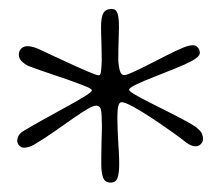

<svg xmlns="http://www.w3.org/2000/svg" viewBox="-20 -676 488 418"><path d="M221 -278.5Q208.5 -278.5 204.5 -289.2Q200.5 -300 200.5 -318Q200.5 -322 200.5 -335Q200.5 -348 201 -364.2Q201.5 -380.5 201.8 -394Q202 -407.5 201.5 -413Q201.5 -434 198.8 -440Q196 -446 189.5 -446Q183 -446 170.2 -438.5Q157.5 -431 139.5 -418.5Q121.5 -406 100 -390.8Q78.5 -375.5 54 -361Q42 -354.5 32.5 -354.5Q26 -354.5 21.8 -359.2Q17.5 -364 17.5 -370Q17.5 -375 20.2 -380.2Q23 -385.5 30.5 -390.5Q51.5 -403 77 -417.2Q102.5 -431.5 126 -444.2Q149.5 -457 164.8 -466.5Q180 -476 180 -479.5Q180 -482.5 166.5 -488Q153 -493.5 132 -501Q111 -508.5 88.2 -516Q65.5 -523.5 47 -530.5Q38.5 -533 29.8 -540.2Q21 -547.5 21 -556.5Q21 -562.5 23.5 -566.8Q26 -571 30.2 -573.2Q34.5 -575.5 39.5 -575.5Q46.5 -575.5 55 -572.8Q63.5 -570 72 -565.5Q93.5 -555.5 120.5 -543Q147.5 -530.5 169 -521.2Q190.5 -512 195 -512Q199 -512 200 -521.2Q201 -530.5 201.5 -544Q201.5 -553 201.2 -563.2Q201 -573.5 200.8 -583.5Q200.5 -593.5 200.2 -602.5Q200 -611.5 200 -618Q200 -639 205.2 -647.8Q210.5 -656.5 223 -656.5Q232.5 -656.5 235.8 -647Q239 -637.5 239 -616Q239 -608.5 238.5 -596.8Q238 -585 237.8 -572Q237.5 -559 237.5 -546.5Q238 -533 240.8 -522.8Q243.5 -512.5 250.5 -512.5Q255.5 -512.5 270.2 -519.2Q285 -526 304.2 -535.8Q323.5 -545.5 343 -555.5Q362.5 -565.5 377 -571.5Q390.5 -577.5 400 -577.5Q404.5 -577.5 408 -575Q411.5 -572.5 413.2 -569Q415 -565.5 415 -561.5Q415 -556.5 410.5 -552.2Q406 -548 398 -543.5Q384 -536 361.2 -526.8Q338.5 -517.5 315.2 -508.5Q292 -499.5 276.5 -492Q261 -484.5 261 -480.5Q261 -477.5 274.8 -469.5Q288.5 -461.5 309.5 -451Q330.5 -440.5 352.2 -429.5Q374 -418.5 390.5 -409.2Q407 -400 411.5 -395Q417 -390.5 419.5 -385Q422 -379.5 422 -373.5Q422 -367 417.2 -362.2Q412.5 -357.5 405 -357.5Q400.5 -357.5 395.5 -359.8Q390.5 -362 385 -366Q374 -375 353.5 -389.5Q333 -404 310.8 -418.8Q288.5 -433.5 270.2 -443.5Q252 -453.5 245 -453.5Q239.5 -453.5 237.5 -445.2Q235.5 -437 235.5 -420.5Q235.5 -410 236 -397Q236.5 -384 237.2 -370.5Q238 -357 238.8 -343.5Q239.5 -330 239.5 -318Q239.5 -300 236 -289.2Q232.5 -278.5 221 -278.5Z"/></svg>

Font: Gluten ExtraLight
Style: Regular
Weight: 250
Designer: Tyler Finck
Foundry: Etcetera Type Company
Version: Version 1.300